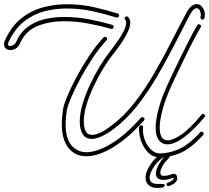

<svg xmlns="http://www.w3.org/2000/svg" viewBox="-24 -768 1036 951"><path d="M431 -80Q400 -80 385.5 -104Q371 -128 371 -166Q371 -207 385.5 -254.5Q400 -302 422.5 -350Q445 -398 470 -439Q495 -480 517 -508Q522 -514 535 -531.5Q548 -549 563.5 -571.5Q579 -594 590 -616.5Q601 -639 601 -655Q601 -665 596 -670Q593 -673 593 -677Q593 -682 599 -685.5Q605 -689 610 -684Q621 -674 621 -656Q621 -636 610 -612Q599 -588 583.5 -564.5Q568 -541 554 -522.5Q540 -504 533 -495Q511 -468 486.5 -427.5Q462 -387 440 -340.5Q418 -294 404.5 -249Q391 -204 391 -166Q391 -140 399.5 -120Q408 -100 433 -100Q448 -100 471 -110Q494 -120 527 -145Q589 -191 641.5 -258.5Q694 -326 739 -403.5Q784 -481 823.5 -559Q863 -637 899 -704Q912 -728 925 -738Q938 -748 950 -748Q967 -748 979 -731Q991 -714 991 -695Q991 -686 988 -677Q985 -671 979 -671Q975 -671 971 -675Q967 -679 969 -685Q971 -689 971 -694Q971 -705 965.5 -716Q960 -727 949 -727Q942 -727 934 -719.5Q926 -712 916 -694Q880 -625 840 -546.5Q800 -468 754.5 -390Q709 -312 655.5 -244Q602 -176 539 -129Q505 -104 478 -92Q451 -80 431 -80ZM27 -520Q14 -520 5 -527.5Q-4 -535 -4 -548Q-4 -553 -3 -558Q-2 -563 1 -569Q33 -639 82 -677.5Q131 -716 189 -731.5Q247 -747 307 -747Q381 -747 448 -731Q515 -715 559 -701Q566 -698 566 -691Q566 -687 562.5 -683.5Q559 -680 553 -681Q507 -696 441.5 -711Q376 -726 305 -726Q248 -726 194 -711.5Q140 -697 94.5 -661Q49 -625 19 -561Q16 -554 16 -549Q16 -540 26 -540Q34 -540 43 -545.5Q52 -551 56 -561Q77 -608 113.5 -635Q150 -662 196.5 -673Q243 -684 293 -684Q358 -684 421.5 -671.5Q485 -659 532 -645Q539 -642 539 -635Q539 -631 535.5 -627.5Q532 -624 527 -625Q478 -639 416 -651Q354 -663 293 -663Q222 -663 162.5 -639.5Q103 -616 75 -553Q68 -536 54.5 -528Q41 -520 27 -520ZM806 -53Q783 -53 768 -68Q747 -89 747 -136Q747 -177 763 -234.5Q779 -292 812 -362Q817 -373 832.5 -406Q848 -439 869.5 -482.5Q891 -526 913 -569.5Q935 -613 953 -643Q956 -648 961 -648Q966 -648 970 -643.5Q974 -639 970 -633Q952 -603 930 -560Q908 -517 887 -473.5Q866 -430 850.5 -397.5Q835 -365 830 -354Q796 -281 781.5 -226.5Q767 -172 767 -137Q767 -97 782 -82Q791 -73 806 -73Q832 -73 874.5 -101.5Q917 -130 974 -200Q977 -204 982 -204Q987 -204 990.5 -198.5Q994 -193 989 -188Q935 -123 887.5 -88Q840 -53 806 -53ZM404 6Q347 6 314.5 -36Q282 -78 282 -154Q282 -186 288 -225Q291 -247 308.5 -289.5Q326 -332 354 -384.5Q382 -437 416.5 -489.5Q451 -542 489 -583Q492 -586 496 -586Q502 -586 505.5 -580.5Q509 -575 504 -569Q467 -529 433 -477.5Q399 -426 372 -375Q345 -324 327.5 -282.5Q310 -241 307 -221Q301 -184 301 -154Q301 -81 330.5 -47.5Q360 -14 404 -14Q456 -14 526.5 -56Q597 -98 674 -185Q677 -188 681 -188Q687 -188 690.5 -182.5Q694 -177 689 -171Q611 -84 537 -39Q463 6 404 6ZM769 12Q741 12 720.5 -3.5Q700 -19 687 -43Q674 -67 668.5 -92.5Q663 -118 665 -138Q667 -147 675 -147Q685 -147 685 -138Q685 -134 684.5 -131Q684 -128 684 -124Q684 -99 694.5 -72Q705 -45 724.5 -26.5Q744 -8 769 -8Q810 -8 859 -28Q908 -48 967 -112Q970 -116 975 -116Q980 -116 983.5 -110Q987 -104 982 -99Q920 -31 867.5 -9.5Q815 12 769 12ZM756 163Q728 163 712.5 149Q697 135 697 113Q697 79 727 39Q740 20 759 5.5Q778 -9 789 -9Q816 -9 816 5Q816 12 809 19Q794 33 785.5 46.5Q777 60 772 74Q771 78 770.5 81Q770 84 770 86Q770 103 786 103Q807 103 823 96Q831 93 836 93Q846 93 850 99.5Q854 106 854 115Q854 139 814 153L810 154Q801 154 801 145Q801 139 809 136Q823 131 830.5 124.5Q838 118 835 112Q808 123 786 123Q748 123 748 90Q748 82 751 73Q761 41 788 11Q782 12 767.5 24.5Q753 37 743 51Q717 88 717 112Q717 143 756 143H782Q792 143 792 150Q792 158 780 161Q774 162 768 162.5Q762 163 756 163Z"/></svg>

Font: Neonderthaw
Style: Regular
Weight: 400
Designer: Robert E. Leuschke
Foundry: Robert E. Leuschke
Version: Version 1.010; ttfautohint (v1.8.3)